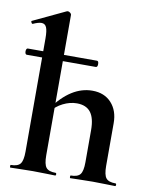

<svg xmlns="http://www.w3.org/2000/svg" viewBox="-84 -787 675 849"><g transform="rotate(10 253.5 -362.5)"><path d="M-2 -518Q-2 -524 0 -528Q2 -532 6 -532H316Q324 -532 324 -518Q324 -504 316 -504H6Q2 -504 0 -508Q-2 -512 -2 -518ZM21 -12Q52 -12 63.5 -26.5Q75 -41 75 -81V-589Q75 -624 68.5 -639Q62 -654 46 -654Q32 -654 8 -643H7Q4 -643 1.5 -648.5Q-1 -654 1 -655L147 -724L152 -725Q157 -725 162.5 -720.5Q168 -716 168 -712V-81Q168 -41 179.5 -26.5Q191 -12 222 -12Q226 -12 226 -6Q226 0 222 0Q196 0 180 -1L122 -2L62 -1Q47 0 21 0Q19 0 19 -6Q19 -12 21 -12ZM290 -12Q321 -12 332.5 -26.5Q344 -41 344 -81V-225Q344 -279 324 -305Q304 -331 262 -331Q231 -331 200 -315.5Q169 -300 151 -275L145 -287Q224 -398 320 -398Q374 -398 405.5 -363.5Q437 -329 437 -273V-81Q437 -41 448.5 -26.5Q460 -12 491 -12Q495 -12 495 -6Q495 0 491 0Q465 0 449 -1L391 -2L331 -1Q316 0 290 0Q288 0 288 -6Q288 -12 290 -12Z"/></g></svg>

Font: Cormorant Garamond
Style: Bold
Weight: 700
Designer: Christian Thalmann (Catharsis Fonts)
Foundry: Catharsis Fonts
Version: Version 4.000